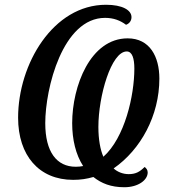

<svg xmlns="http://www.w3.org/2000/svg" viewBox="-20 -745 712 806"><path d="M502 41C560 41 600 11 600 -21C600 -32 594 -39 587 -44C566 -23 549 -14 520 -14C495 -14 472 -24 457 -38C571 -117 649 -260 649 -415C649 -507 609 -584 516 -584C359 -584 283 -383 283 -228C283 -159 298 -96 329 -48C319 -46 310 -45 298 -45C218 -45 170 -107 170 -228C170 -374 243 -670 421 -670C457 -670 485 -659 509 -641C521 -645 532 -656 532 -673C532 -703 493 -725 425 -725C203 -725 56 -476 56 -251C56 -92 144 10 287 10C319 10 344 6 372 -2C406 25 446 41 502 41ZM414 -87C401 -116 393 -160 393 -212C393 -342 447 -529 512 -529C535 -529 544 -500 544 -457C544 -344 504 -167 414 -87Z"/></svg>

Font: Noto Serif Condensed Medium
Style: Italic
Weight: 500
Width: 3
Italic angle: -12°
Designer: Monotype Design Team
Foundry: Monotype Imaging Inc.
Version: Version 2.013